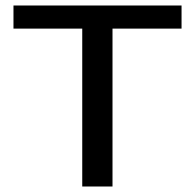

<svg xmlns="http://www.w3.org/2000/svg" viewBox="-20 -678 707 698"><path d="M640 -574H389V0H279V-574H29V-658H640Z"/></svg>

Font: Ysabeau SC Semibold
Style: Regular
Weight: 600
Designer: Christian Thalmann (Catharsis Fonts)
Version: Version 0.003